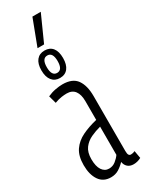

<svg xmlns="http://www.w3.org/2000/svg" viewBox="-244 -969 774 1014"><g transform="rotate(-30 143.0 -461.5)"><path d="M8 -118Q8 -174 31 -207.5Q54 -241 94 -260.5Q134 -280 185 -292V-406Q185 -447 168.5 -469Q152 -491 119 -491Q106 -491 87.5 -488.5Q69 -486 45 -477L32 -524Q56 -535 80.5 -539.5Q105 -544 124 -544Q185 -544 210.5 -508Q236 -472 236 -408V-73Q236 -55 240.5 -48.5Q245 -42 253 -42Q266 -42 278 -48L286 -2Q264 10 240 10Q218 10 204.5 -2Q191 -14 188 -34Q170 -15 149.5 -2.5Q129 10 102 10Q56 10 32 -25Q8 -60 8 -118ZM59 -125Q59 -81 74.5 -58Q90 -35 116 -35Q139 -35 157 -49.5Q175 -64 185 -79V-251Q154 -243 125 -229.5Q96 -216 77.5 -191.5Q59 -167 59 -125ZM131 -579Q100 -579 82.5 -601Q65 -623 65 -663Q65 -703 82.5 -724.5Q100 -746 131 -746Q163 -746 180 -724.5Q197 -703 197 -663Q197 -623 180 -601Q163 -579 131 -579ZM131 -610Q164 -610 164 -663Q164 -716 131 -716Q98 -716 98 -663Q98 -610 131 -610ZM106 -775 166 -933H217L146 -775Z"/></g></svg>

Font: Georama ExtraCondensed Light
Style: Regular
Weight: 300
Width: 2
Designer: Jean-Baptiste Levee
Foundry: Production Type
Version: Version 1.000